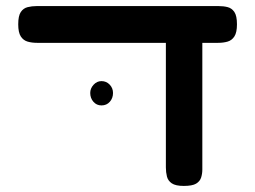

<svg xmlns="http://www.w3.org/2000/svg" viewBox="-20 -603 840 632"><path d="M102 -462Q85 -462 71 -466Q57 -470 48.5 -483Q40 -496 40 -523Q40 -551 48.5 -563.5Q57 -576 71 -579.5Q85 -583 101 -583H699Q716 -583 729.5 -579.5Q743 -576 751.5 -563.5Q760 -551 760 -523Q760 -496 751.5 -483Q743 -470 729 -466Q715 -462 698 -462ZM585 9Q558 9 545.5 0.5Q533 -8 529.5 -22Q526 -36 526 -52V-487L646 -479V-45Q646 -31 642 -18.5Q638 -6 625.5 1.5Q613 9 585 9ZM314 -256Q298 -256 287.5 -268Q277 -280 277 -297Q277 -312 288 -324Q299 -336 314 -336Q330 -336 341 -324.5Q352 -313 352 -297Q352 -280 341.5 -268Q331 -256 314 -256Z"/></svg>

Font: Fredoka Expanded Medium
Style: Regular
Weight: 500
Width: 7
Designer: Ben Nathan
Foundry: Milena B. Brandão, Ben Nathan
Version: Version 2.001